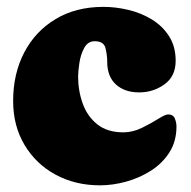

<svg xmlns="http://www.w3.org/2000/svg" viewBox="-20 -536 566 570"><path d="M501.5 -355.5Q501.5 -309.6 468.3 -285.6Q435.1 -261.7 393.1 -261.7Q350.1 -261.7 324.2 -285.2Q298.3 -308.6 298.3 -352.5Q298.3 -372.6 293.2 -393.1Q288.1 -413.6 261.2 -413.6Q240.7 -413.6 230 -393.6Q219.2 -373.5 215.6 -348.6Q211.9 -323.7 211.9 -308.6Q211.9 -266.6 225.6 -228.5Q239.3 -190.4 269 -166.7Q298.8 -143.1 346.2 -143.1Q374 -143.1 401.4 -156.5Q428.7 -169.9 449.7 -183.1Q470.7 -196.3 479 -196.3Q494.1 -196.3 499 -184.3Q503.9 -172.4 503.9 -160.6Q503.9 -116.7 483.2 -84Q462.4 -51.3 428.5 -29.5Q394.5 -7.8 354.7 3.2Q314.9 14.2 276.9 14.2Q203.6 14.2 145.3 -17.3Q86.9 -48.8 53 -105.5Q19 -162.1 19 -236.3Q19 -316.9 51.8 -379.9Q84.5 -442.9 144.8 -479.2Q205.1 -515.6 287.1 -515.6Q323.7 -515.6 361.3 -506.6Q398.9 -497.6 430.7 -478.3Q462.4 -459 481.9 -428.5Q501.5 -397.9 501.5 -355.5Z"/></svg>

Font: Caprasimo
Style: Regular
Weight: 400
Designer: The DocRepair Project, Phaedra Charles, Flavia Zimbardi
Foundry: Google
Version: Version 1.001